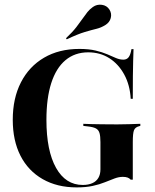

<svg xmlns="http://www.w3.org/2000/svg" viewBox="-20 -792 664 823"><path d="M308.9 11.3Q225 11.3 162.9 -24.2Q100.8 -59.7 67.7 -124.6Q34.7 -189.5 34.7 -278.2Q34.7 -371 69.8 -439.1Q104.8 -507.3 169 -544.8Q233.1 -582.3 320.2 -582.3Q360.5 -582.3 389.5 -575.4Q418.5 -568.5 439.9 -559.3Q461.3 -550 477.4 -543.1Q493.5 -536.3 508.9 -536.3Q523.4 -536.3 531.5 -546.8Q539.5 -557.3 543.5 -581.5H552.4Q551.6 -558.9 550.8 -531.5Q550 -504 549.6 -465.3Q549.2 -426.6 549.2 -368.5H540.3Q537.1 -427.4 512.5 -472.6Q487.9 -517.7 448.4 -542.7Q408.9 -567.7 358.1 -567.7Q300.8 -567.7 260.5 -533.9Q220.2 -500 199.6 -435.5Q179 -371 179 -278.2Q179 -146 220.2 -72.6Q261.3 0.8 334.7 0.8Q358.9 0.8 375.8 -6.9Q392.7 -14.5 401.6 -29.4Q410.5 -44.4 410.5 -66.1V-183.1Q410.5 -208.1 406.5 -221.8Q402.4 -235.5 391.1 -241.5Q379.8 -247.6 357.3 -250L337.1 -252.4V-261.3Q350.8 -260.5 370.6 -260.1Q390.3 -259.7 415.7 -259.3Q441.1 -258.9 469.4 -258.9H480.6H487.9Q509.7 -258.9 533.5 -259.7Q557.3 -260.5 581.5 -261.3V-252.4L575.8 -250.8Q559.7 -246.8 554.4 -233.9Q549.2 -221 549.2 -183.1V-21.8H540.3Q534.7 -28.2 526.6 -31Q518.5 -33.9 506.5 -33.9Q489.5 -33.9 471 -27Q452.4 -20.2 429.8 -10.9Q407.3 -1.6 377.8 4.8Q348.4 11.3 308.9 11.3ZM266.1 -623.4 262.9 -628.2Q291.1 -654.8 307.3 -675.8Q323.4 -696.8 334.3 -712.5Q345.2 -728.2 354.8 -740.3Q364.5 -752.4 378.2 -762.1Q395.2 -774.2 416.5 -771.4Q437.9 -768.5 449.2 -750.8Q459.7 -733.9 454.8 -714.9Q450 -696 431.5 -684.7Q413.7 -673.4 393.5 -668.5Q373.4 -663.7 343.5 -654.8Q313.7 -646 266.1 -623.4Z"/></svg>

Font: Playfair 144pt SemiCondensed ExtraBold
Style: Regular
Weight: 800
Width: 4
Designer: Claus Eggers Sørensen
Foundry: Claus Eggers Sørensen
Version: Version 2.203